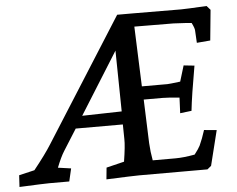

<svg xmlns="http://www.w3.org/2000/svg" viewBox="-51 -770 1033 836"><g transform="rotate(-5 465.5 -352.0)"><path d="M4 -46 72 -62Q124 -127 149 -167L490 -705H558L769 -704Q789 -704 881 -709L897 -691L884 -558L825 -553L822 -607Q822 -617 810 -641L787 -643L731 -646L560 -647L570 -385H682Q690 -385 738 -391L759 -460L806 -455Q783 -325 776 -260L726 -254L729 -322Q677 -327 655 -327H573L580 -136Q582 -98 589 -60H688Q724 -60 773 -69Q791 -92 798 -106Q811 -134 823 -172L878 -167L840 -14L823 0H709H524Q501 0 381 5L386 -46L464 -65Q475 -134 474 -163L473 -227H267L209 -135Q193 -110 175 -64L232 -56L219 0H132Q111 0 1 5ZM473 -284 469 -550 300 -280Z"/></g></svg>

Font: Andada Pro Medium
Style: Italic
Weight: 500
Italic angle: -7°
Designer: Carolina Giovagnoli
Foundry: Huerta Tipografica
Version: Version 3.005; ttfautohint (v1.8.4)